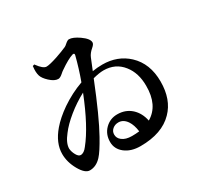

<svg xmlns="http://www.w3.org/2000/svg" viewBox="-167 -964 1229 1193"><g transform="rotate(-30 447.5 -367.0)"><path d="M517 32Q450 32 407.5 -1Q365 -34 365 -85Q365 -140 401 -176Q437 -212 489 -212Q548 -212 589 -175Q628 -139 640 -80Q735 -136 734 -276Q734 -368 687 -427Q637 -491 551 -491Q521 -491 475 -479Q385 -254 324 -145Q279 -64 252 -35Q215 5 169 5Q135 5 102.5 -52.5Q70 -110 70 -169Q70 -247 135 -323Q174 -369 240 -415Q315 -466 396 -495Q426 -577 447 -660Q451 -676 436 -673Q399 -662 336 -618Q328 -613 317 -603Q297 -585 283 -585Q256 -585 224 -615Q195 -642 188 -665Q180 -691 185 -730Q185 -733 185 -734L198 -738Q199 -737 200 -735Q234 -688 258 -688Q280 -688 338 -707Q382 -722 416 -737Q423 -740 435 -751Q452 -766 462 -766Q490 -766 533 -736Q580 -703 580 -676Q580 -663 561 -647Q535 -625 525 -601L492 -520Q527 -526 563 -526Q672 -526 745 -458Q825 -383 825 -254Q825 -125 752 -51Q672 32 517 32ZM502 -49Q530 -49 555 -52Q549 -100 529 -130Q505 -165 470 -165Q445 -165 427.5 -150Q410 -135 410 -112Q410 -86 432 -69Q457 -49 502 -49ZM167 -106Q191 -106 214 -137Q294 -236 373 -435Q309 -401 252.5 -355Q196 -309 164 -266Q124 -216 124 -176Q126 -152 139 -129Q152 -106 167 -106Z"/></g></svg>

Font: GenRyuMin TW B
Style: Regular
Weight: 700
Version: Version 1.501;PS 1;hotconv 16.6.51;makeotf.lib2.5.65220